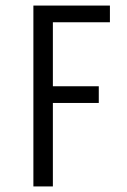

<svg xmlns="http://www.w3.org/2000/svg" viewBox="-20 -670 455 690"><path d="M170 0H100V-650H375V-590H170V-360H335V-300H170Z"/></svg>

Font: Unica One
Style: Regular
Weight: 400
Designer: Eduardo Rodriguez Tunni
Foundry: Eduardo Rodriguez Tunni
Version: Version 1.001